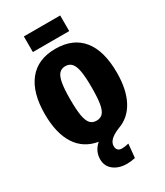

<svg xmlns="http://www.w3.org/2000/svg" viewBox="-274 -1013 1181 1373"><g transform="rotate(-30 316.0 -326.0)"><path d="M466 -905V-776H166V-905ZM330 95Q330 140 375 140Q398 140 430 132L419 245Q385 253 351 253Q285 253 242 220Q199 187 199 129Q199 62 253 15Q138 -4 78 -97Q18 -190 18 -349Q18 -526 94.5 -621Q171 -716 316 -716Q461 -716 537 -622.5Q613 -529 613 -349Q613 -209 565 -119Q517 -29 425 3Q330 41 330 95ZM228 -349Q228 -263 236.5 -214.5Q245 -166 264 -144.5Q283 -123 316 -123Q350 -123 369 -144.5Q388 -166 396 -214.5Q404 -263 404 -349Q404 -432 395.5 -481Q387 -530 367.5 -551.5Q348 -573 316 -573Q283 -573 264 -551.5Q245 -530 236.5 -481.5Q228 -433 228 -349Z"/></g></svg>

Font: Fira Sans Condensed Black
Style: Regular
Weight: 900
Width: 3
Designer: Carrois Corporate & Edenspiekermann AG
Foundry: Carrois Corporate GbR & Edenspiekermann AG
Version: Version 4.203